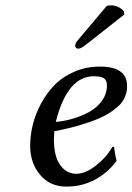

<svg xmlns="http://www.w3.org/2000/svg" viewBox="-20 -688 495 718"><path d="M379.9 -368.7Q379.9 -388.2 368.4 -395.5Q356.9 -402.8 330.6 -402.8Q231.4 -402.8 188.5 -231.9Q220.2 -234.9 252.2 -244.1Q284.2 -253.4 313.5 -269.3Q342.8 -285.2 361.3 -311.3Q379.9 -337.4 379.9 -368.7ZM183.1 -197.3Q181.6 -175.3 181.6 -166Q181.6 -103 205.3 -70.6Q229 -38.1 265.1 -38.1Q299.3 -38.1 338.6 -68.8Q377.9 -99.6 400.4 -139.2L406.7 -138.2Q407.2 -134.3 408.9 -122.6Q410.6 -110.8 412.4 -101.6Q414.1 -92.3 416.5 -87.4Q384.8 -43.5 336.4 -16.8Q288.1 9.8 228 9.8Q167 9.8 129.9 -34.4Q92.8 -78.6 92.8 -142.6Q92.8 -181.6 102.8 -222.2Q112.8 -262.7 134 -301.8Q155.3 -340.8 185.1 -371.1Q214.8 -401.4 258.8 -420.2Q302.7 -439 353.5 -439Q455.1 -439 455.1 -367.2Q455.1 -356.4 454.1 -348.1Q453.1 -339.8 447.3 -325.7Q441.4 -311.5 431.4 -300Q421.4 -288.6 401.1 -273.7Q380.9 -258.8 352.8 -246.3Q324.7 -233.9 281.2 -220.7Q237.8 -207.5 183.1 -197.3ZM379.4 -666Q386.2 -668 394 -668Q424.8 -668 443.8 -645L444.8 -633.8L306.6 -524.9Q283.7 -505.9 272.5 -505.9Q267.1 -505.9 263.7 -510Q260.3 -514.2 261.2 -519Q261.7 -521.5 262.2 -523.4Q262.7 -525.4 263.9 -527.3Q265.1 -529.3 265.6 -530.5Q266.1 -531.7 268.1 -534.2Q270 -536.6 271 -537.6Q272 -538.6 274.7 -542Q277.3 -545.4 278.8 -546.9Z"/></svg>

Font: Linux Biolinum G
Style: Italic
Weight: 400
Italic angle: -12°
Designer: Philipp H. Poll
Foundry: Philipp H. Poll
Version: Version 0.5.1